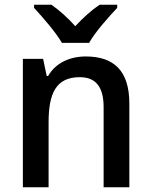

<svg xmlns="http://www.w3.org/2000/svg" viewBox="-20 -786 636 806"><path d="M472 -766H398C365 -744 329 -712 296 -676C264 -712 229 -743 196 -766H123V-753C158 -715 214 -651 240 -606H354C379 -651 437 -716 472 -753ZM340 -549C275 -549 214 -523 182 -467H176L161 -539H76V0H184V-272C184 -394 215 -462 315 -462C383 -462 415 -420 415 -336V0H523V-351C523 -490 457 -549 340 -549Z"/></svg>

Font: Noto Sans Thai Medium
Style: Regular
Weight: 500
Designer: Monotype Design Team
Foundry: Monotype Imaging Inc.
Version: Version 1.901